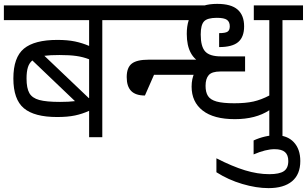

<svg xmlns="http://www.w3.org/2000/svg" viewBox="-30 -708 1584 991"><path d="M604 -604H498V0H430V-136Q395 -120 357 -112Q319 -104 265 -104Q147 -104 93 -149.5Q39 -195 39 -303Q39 -412 93.5 -457Q148 -502 266 -502Q319 -502 357 -494Q395 -486 430 -471V-604H-10V-680H604ZM199 -420 428 -202H430V-402Q399 -414 364.5 -419Q330 -424 277 -424Q228 -424 199 -420ZM280 -182Q326 -182 357 -186L137 -396Q121 -383 114 -360.5Q107 -338 107 -303Q107 -253 121.5 -227.5Q136 -202 172.5 -192Q209 -182 280 -182Z M1029 -680V-604H584V-680ZM738 -400H1020V-322H765L718 -215Q670 -215 647 -238.5Q624 -262 624 -310Q624 -359 650 -379.5Q676 -400 738 -400Z M1534 -680V-604H1428V0H1360V-139Q1290 -93 1182 -93Q1073 -93 1016 -137.5Q959 -182 959 -261Q959 -302 974 -332.5Q989 -363 1018 -379Q934 -413 934 -533Q934 -612 972 -650Q1010 -688 1091 -688Q1163 -688 1196.5 -658.5Q1230 -629 1230 -572Q1230 -517 1199.5 -491Q1169 -465 1101 -465V-537Q1133 -537 1144.5 -544.5Q1156 -552 1156 -572Q1156 -595 1141.5 -605.5Q1127 -616 1089 -616Q1040 -616 1023 -597.5Q1006 -579 1006 -530Q1006 -468 1029 -442.5Q1052 -417 1110 -417H1235V-339H1107Q1064 -339 1047.5 -320.5Q1031 -302 1031 -265Q1031 -232 1043.5 -212.5Q1056 -193 1088 -184Q1120 -175 1179 -175Q1238 -175 1278 -184Q1318 -193 1360 -215V-604H1280V-680Z M1279 17Q1307 4 1337 -3Q1367 -10 1393 -10Q1453 -10 1486.5 26Q1520 62 1520 123Q1520 192 1477.5 227.5Q1435 263 1356 263Q1293 263 1220.5 241.5Q1148 220 1087 181V109Q1169 151 1234.5 171Q1300 191 1360 191Q1412 191 1435 175.5Q1458 160 1458 123Q1458 92 1441 77Q1424 62 1387 62Q1342 62 1279 89Z"/></svg>

Font: Rhodium Libre
Style: Regular
Weight: 400
Designer: James Puckett
Foundry: Dunwich Type Founders
Version: Version 1.001; ttfautohint (v1.3)